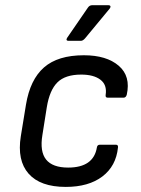

<svg xmlns="http://www.w3.org/2000/svg" viewBox="-20 -715 548 747"><path d="M246.1 -556.2Q240.7 -556.2 239.3 -559.3Q237.8 -562.5 241.2 -567.9L321.8 -685.1Q328.1 -694.8 338.9 -694.8H401.9Q407.7 -694.8 409.4 -691.2Q411.1 -687.5 407.2 -682.1L311 -565.9Q302.7 -556.2 294.9 -556.2ZM235.8 12.2Q136.7 12.2 91.3 -39.3Q45.9 -90.8 61 -185.1L81.1 -308.1Q97.2 -405.3 151.1 -452.6Q205.1 -500 306.2 -500Q394.5 -500 441.9 -459.2Q489.3 -418.5 473.1 -346.2Q469.7 -335 460.9 -335H398.9Q389.2 -335 391.1 -346.2Q397 -384.8 370.8 -404.8Q344.7 -424.8 295.9 -424.8Q233.9 -424.8 203.4 -394.5Q172.9 -364.3 162.1 -297.9L145 -189.9Q134.3 -125.5 159.4 -94.2Q184.6 -63 245.1 -63Q343.8 -63 356.9 -141.1Q358.4 -151.9 368.2 -151.9H431.2Q440.4 -151.9 439 -141.1Q431.6 -68.8 378.2 -28.3Q324.7 12.2 235.8 12.2Z"/></svg>

Font: Sofia Sans
Style: Italic
Weight: 400
Italic angle: -9°
Designer: Botio Nikoltchev, Ani Petrova
Foundry: lettersoup
Version: Version 4.100